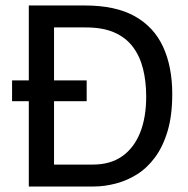

<svg xmlns="http://www.w3.org/2000/svg" viewBox="-20 -680 684 700"><path d="M24 -387H296V-311H24ZM133 0V-80H319Q382 -80 425 -110Q468 -140 490.5 -195.5Q513 -251 513 -328Q513 -383 501.5 -429Q490 -475 464.5 -509Q439 -543 397 -561.5Q355 -580 293 -580H133V-660H290Q401 -660 471 -621Q541 -582 574.5 -509.5Q608 -437 608 -337Q608 -259 591 -202Q574 -145 545 -106Q516 -67 479 -44Q442 -21 401 -10.5Q360 0 321 0ZM85 0V-660H177V0Z"/></svg>

Font: Bricolage Grotesque 96pt ExtraBold 96pt
Style: Regular
Weight: 400
Version: Version 1.001;gftools[0.9.33.dev8+g029e19f]